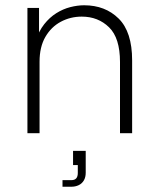

<svg xmlns="http://www.w3.org/2000/svg" viewBox="-20 -505 597 728"><path d="M84 0V-475H128V-349H115Q127 -387 147.5 -413Q168 -439 193.5 -455Q219 -471 246.5 -478Q274 -485 299 -485Q379 -485 430 -434.5Q481 -384 481 -276V0H435V-270Q435 -361 393.5 -401.5Q352 -442 290 -442Q247 -442 210.5 -422.5Q174 -403 152 -365Q130 -327 130 -271V0ZM217 203V178H251Q275 178 275 151V121H257V67H305V150Q305 167 298 179Q291 191 278.5 197Q266 203 251 203Z"/></svg>

Font: SUSE ExtraLight
Style: Regular
Weight: 250
Designer: Rene Bieder
Foundry: SUSE
Version: Version 1.000